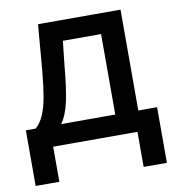

<svg xmlns="http://www.w3.org/2000/svg" viewBox="-78 -601 766 826"><g transform="rotate(-10 305.0 -188.0)"><path d="M11.7 -89.8H54.7Q76.2 -108.9 89.8 -140.1Q103.5 -171.4 111.6 -217Q119.6 -262.7 126 -333L142.6 -530.3H502.9V-89.8H585V153.3H483.4V0H115.2V153.3H11.7ZM402.3 -89.8V-441.4H235.4L223.6 -333Q215.3 -239.3 202.9 -181.6Q190.4 -124 166 -89.8Z"/></g></svg>

Font: Pretendard GOV Medium
Style: Regular
Weight: 500
Designer: Base glyphs from Inter by Rasmus Andersson; Hangeul glyphs from Noto Sans CJK(Source Han Sans) by Jang Soo-young and Kan
Foundry: Kil Hyung-jin
Version: Version 1.309